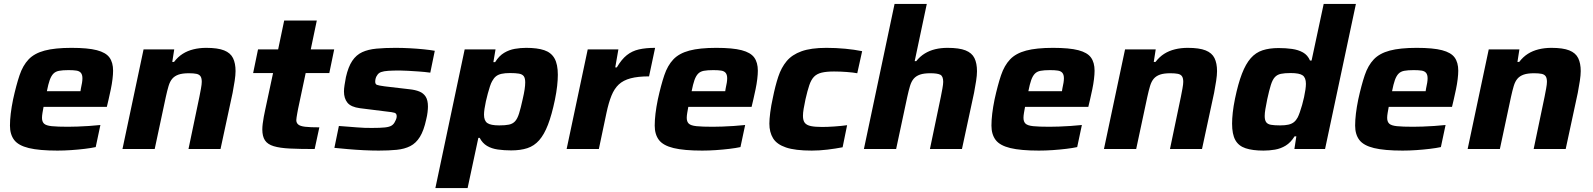

<svg xmlns="http://www.w3.org/2000/svg" viewBox="-20 -763 8156 983"><path d="M274 8Q181 8 127.5 -5Q74 -18 52.5 -46.5Q31 -75 31 -120Q31 -148 35 -181.5Q39 -215 47 -254Q63 -327 80 -377.5Q97 -428 126.5 -459Q156 -490 208.5 -504Q261 -518 346 -518Q430 -518 476 -506Q522 -494 540.5 -468.5Q559 -443 559 -401Q559 -383 556 -358Q553 -333 547.5 -306.5Q542 -280 536 -254L527 -216H203Q200 -200 197.5 -185Q195 -170 195 -160Q195 -140 205.5 -130Q216 -120 245 -117Q274 -114 328 -114Q349 -114 377 -115Q405 -116 435.5 -118Q466 -120 494 -123L470 -10Q447 -5 414 -1Q381 3 344.5 5.5Q308 8 274 8ZM220 -296H392L394 -309Q398 -327 400 -339.5Q402 -352 402 -362Q402 -380 394.5 -389.5Q387 -399 371.5 -401.5Q356 -404 331 -404Q301 -404 282.5 -400.5Q264 -397 253 -385.5Q242 -374 234.5 -353Q227 -332 220 -296Z M607 0 715 -510H872L862 -446H871Q891 -472 915.5 -487.5Q940 -503 970.5 -510.5Q1001 -518 1036 -518Q1095 -518 1127.5 -505Q1160 -492 1173 -465.5Q1186 -439 1186 -399Q1186 -379 1181.5 -349Q1177 -319 1171 -288L1109 0H945L1001 -268Q1005 -288 1009 -310Q1013 -332 1013 -344Q1013 -363 1006.5 -372.5Q1000 -382 985.5 -385Q971 -388 947 -388Q914 -388 894 -381Q874 -374 862 -360Q850 -346 843 -322.5Q836 -299 829 -267L772 0Z M1591 0Q1516 0 1464.5 -2.5Q1413 -5 1381.5 -14.5Q1350 -24 1336.5 -44.5Q1323 -65 1323 -100Q1323 -113 1325 -129.5Q1327 -146 1330.5 -165Q1334 -184 1338 -202L1378 -389H1276L1301 -510H1404L1435 -658H1602L1571 -510H1691L1666 -389H1545L1506 -205Q1504 -195 1502 -183.5Q1500 -172 1498.5 -162.5Q1497 -153 1497 -148Q1497 -134 1507 -125.5Q1517 -117 1542.5 -114Q1568 -111 1615 -111Z M1919 8Q1883 8 1842 6Q1801 4 1761.5 0.5Q1722 -3 1692 -6L1715 -118Q1739 -116 1761.5 -114.5Q1784 -113 1805.5 -111Q1827 -109 1846.5 -108.5Q1866 -108 1884 -108Q1927 -108 1950.5 -110.5Q1974 -113 1985.5 -120.5Q1997 -128 2003 -142Q2007 -149 2009 -155.5Q2011 -162 2011 -168Q2011 -182 2000 -185.5Q1989 -189 1959 -192L1823 -209Q1777 -215 1759 -237Q1741 -259 1741 -295Q1741 -308 1744 -327.5Q1747 -347 1751 -368Q1763 -421 1783.5 -451.5Q1804 -482 1834.5 -496Q1865 -510 1907.5 -514Q1950 -518 2005 -518Q2040 -518 2078 -516Q2116 -514 2150 -510.5Q2184 -507 2206 -503L2183 -391Q2154 -395 2124 -397Q2094 -399 2069 -400.5Q2044 -402 2027 -402Q1992 -402 1968.5 -400.5Q1945 -399 1931 -394Q1917 -389 1910 -376Q1906 -371 1903.5 -362.5Q1901 -354 1901 -345Q1901 -332 1910 -328.5Q1919 -325 1949 -321L2077 -306Q2106 -303 2127 -294.5Q2148 -286 2159.5 -268Q2171 -250 2171 -217Q2171 -206 2169 -188.5Q2167 -171 2162 -151Q2150 -95 2130 -62.5Q2110 -30 2080.5 -15Q2051 0 2011 4Q1971 8 1919 8Z M2209 200 2359 -510H2517L2506 -445H2515Q2535 -477 2561 -492.5Q2587 -508 2616 -513Q2645 -518 2674 -518Q2731 -518 2766.5 -506Q2802 -494 2819 -464Q2836 -434 2836 -380Q2836 -355 2832.5 -323Q2829 -291 2821 -252Q2805 -175 2785.5 -124.5Q2766 -74 2740.5 -45Q2715 -16 2680 -4.5Q2645 7 2597 7Q2561 7 2529 2.5Q2497 -2 2473.5 -16Q2450 -30 2436 -57H2429L2374 200ZM2536 -121Q2567 -121 2586 -125Q2605 -129 2617 -142Q2629 -155 2637.5 -182Q2646 -209 2656 -255Q2663 -285 2666 -305.5Q2669 -326 2669 -341Q2669 -363 2661.5 -373Q2654 -383 2637 -386Q2620 -389 2591 -389Q2565 -389 2547.5 -385Q2530 -381 2519 -372Q2508 -363 2500 -348Q2494 -338 2488.5 -321Q2483 -304 2477.5 -284Q2472 -264 2467.5 -243.5Q2463 -223 2460.5 -205.5Q2458 -188 2458 -176Q2458 -145 2475 -133Q2492 -121 2536 -121Z M2881 0 2989 -510H3146L3130 -418H3138Q3162 -459 3189 -480.5Q3216 -502 3251 -510Q3286 -518 3334 -518L3303 -372Q3246 -372 3208.5 -362Q3171 -352 3148 -330.5Q3125 -309 3110.5 -273Q3096 -237 3085 -185L3046 0Z M3575 8Q3482 8 3428.5 -5Q3375 -18 3353.5 -46.5Q3332 -75 3332 -120Q3332 -148 3336 -181.5Q3340 -215 3348 -254Q3364 -327 3381 -377.5Q3398 -428 3427.5 -459Q3457 -490 3509.5 -504Q3562 -518 3647 -518Q3731 -518 3777 -506Q3823 -494 3841.5 -468.5Q3860 -443 3860 -401Q3860 -383 3857 -358Q3854 -333 3848.5 -306.5Q3843 -280 3837 -254L3828 -216H3504Q3501 -200 3498.5 -185Q3496 -170 3496 -160Q3496 -140 3506.5 -130Q3517 -120 3546 -117Q3575 -114 3629 -114Q3650 -114 3678 -115Q3706 -116 3736.5 -118Q3767 -120 3795 -123L3771 -10Q3748 -5 3715 -1Q3682 3 3645.5 5.5Q3609 8 3575 8ZM3521 -296H3693L3695 -309Q3699 -327 3701 -339.5Q3703 -352 3703 -362Q3703 -380 3695.5 -389.5Q3688 -399 3672.5 -401.5Q3657 -404 3632 -404Q3602 -404 3583.5 -400.5Q3565 -397 3554 -385.5Q3543 -374 3535.5 -353Q3528 -332 3521 -296Z M4136 8Q4051 8 4004 -8Q3957 -24 3938 -55Q3919 -86 3919 -130Q3919 -152 3923.5 -187.5Q3928 -223 3937 -263Q3949 -323 3964.5 -370Q3980 -417 4007.5 -450Q4035 -483 4083.5 -500.5Q4132 -518 4211 -518Q4260 -518 4307.5 -513.5Q4355 -509 4394 -501L4369 -388Q4348 -392 4314.5 -394.5Q4281 -397 4250 -397Q4211 -397 4186.5 -391Q4162 -385 4147.5 -370Q4133 -355 4123.5 -327Q4114 -299 4104 -255Q4098 -227 4094.5 -206Q4091 -185 4091 -170Q4091 -146 4100.5 -134Q4110 -122 4131.5 -117.5Q4153 -113 4189 -113Q4217 -113 4252.5 -115.5Q4288 -118 4317 -122L4294 -9Q4258 -2 4216.5 3Q4175 8 4136 8Z M4403 0 4560 -743H4725L4663 -450H4671Q4690 -474 4714.5 -489Q4739 -504 4768 -511Q4797 -518 4831 -518Q4891 -518 4923.5 -505Q4956 -492 4969 -465.5Q4982 -439 4982 -398Q4982 -378 4977.5 -348.5Q4973 -319 4967 -288L4905 0H4741L4797 -268Q4801 -288 4805 -310Q4809 -332 4809 -344Q4809 -373 4794 -380.5Q4779 -388 4743 -388Q4710 -388 4690 -381Q4670 -374 4658 -360Q4646 -346 4639 -322.5Q4632 -299 4625 -267L4568 0Z M5299 8Q5206 8 5152.5 -5Q5099 -18 5077.5 -46.5Q5056 -75 5056 -120Q5056 -148 5060 -181.5Q5064 -215 5072 -254Q5088 -327 5105 -377.5Q5122 -428 5151.5 -459Q5181 -490 5233.5 -504Q5286 -518 5371 -518Q5455 -518 5501 -506Q5547 -494 5565.5 -468.5Q5584 -443 5584 -401Q5584 -383 5581 -358Q5578 -333 5572.5 -306.5Q5567 -280 5561 -254L5552 -216H5228Q5225 -200 5222.5 -185Q5220 -170 5220 -160Q5220 -140 5230.5 -130Q5241 -120 5270 -117Q5299 -114 5353 -114Q5374 -114 5402 -115Q5430 -116 5460.5 -118Q5491 -120 5519 -123L5495 -10Q5472 -5 5439 -1Q5406 3 5369.5 5.5Q5333 8 5299 8ZM5245 -296H5417L5419 -309Q5423 -327 5425 -339.5Q5427 -352 5427 -362Q5427 -380 5419.5 -389.5Q5412 -399 5396.5 -401.5Q5381 -404 5356 -404Q5326 -404 5307.5 -400.5Q5289 -397 5278 -385.5Q5267 -374 5259.5 -353Q5252 -332 5245 -296Z M5632 0 5740 -510H5897L5887 -446H5896Q5916 -472 5940.5 -487.5Q5965 -503 5995.5 -510.5Q6026 -518 6061 -518Q6120 -518 6152.5 -505Q6185 -492 6198 -465.5Q6211 -439 6211 -399Q6211 -379 6206.5 -349Q6202 -319 6196 -288L6134 0H5970L6026 -268Q6030 -288 6034 -310Q6038 -332 6038 -344Q6038 -363 6031.5 -372.5Q6025 -382 6010.5 -385Q5996 -388 5972 -388Q5939 -388 5919 -381Q5899 -374 5887 -360Q5875 -346 5868 -322.5Q5861 -299 5854 -267L5797 0Z M6449 8Q6393 8 6357 -4Q6321 -16 6304.5 -46Q6288 -76 6288 -130Q6288 -155 6291.5 -187Q6295 -219 6303 -258Q6319 -335 6338.5 -385.5Q6358 -436 6383.5 -465Q6409 -494 6444 -505.5Q6479 -517 6526 -517Q6563 -517 6595 -512.5Q6627 -508 6651 -494.5Q6675 -481 6687 -453H6695L6757 -743H6922L6764 0H6607L6617 -65H6608Q6588 -33 6562.5 -17.5Q6537 -2 6508 3Q6479 8 6449 8ZM6534 -121Q6560 -121 6577 -125Q6594 -129 6605 -138Q6616 -147 6624 -162Q6629 -172 6635 -189Q6641 -206 6646.5 -225.5Q6652 -245 6656.5 -265.5Q6661 -286 6663.5 -304Q6666 -322 6666 -334Q6666 -365 6649.5 -377Q6633 -389 6588 -389Q6557 -389 6538 -385Q6519 -381 6507 -368Q6495 -355 6486.5 -328Q6478 -301 6468 -255Q6462 -225 6458.5 -204.5Q6455 -184 6455 -169Q6455 -148 6462.5 -137.5Q6470 -127 6487.5 -124Q6505 -121 6534 -121Z M7161 8Q7068 8 7014.5 -5Q6961 -18 6939.5 -46.5Q6918 -75 6918 -120Q6918 -148 6922 -181.5Q6926 -215 6934 -254Q6950 -327 6967 -377.5Q6984 -428 7013.5 -459Q7043 -490 7095.5 -504Q7148 -518 7233 -518Q7317 -518 7363 -506Q7409 -494 7427.5 -468.5Q7446 -443 7446 -401Q7446 -383 7443 -358Q7440 -333 7434.5 -306.5Q7429 -280 7423 -254L7414 -216H7090Q7087 -200 7084.5 -185Q7082 -170 7082 -160Q7082 -140 7092.5 -130Q7103 -120 7132 -117Q7161 -114 7215 -114Q7236 -114 7264 -115Q7292 -116 7322.5 -118Q7353 -120 7381 -123L7357 -10Q7334 -5 7301 -1Q7268 3 7231.5 5.5Q7195 8 7161 8ZM7107 -296H7279L7281 -309Q7285 -327 7287 -339.5Q7289 -352 7289 -362Q7289 -380 7281.5 -389.5Q7274 -399 7258.5 -401.5Q7243 -404 7218 -404Q7188 -404 7169.5 -400.5Q7151 -397 7140 -385.5Q7129 -374 7121.5 -353Q7114 -332 7107 -296Z M7494 0 7602 -510H7759L7749 -446H7758Q7778 -472 7802.5 -487.5Q7827 -503 7857.5 -510.5Q7888 -518 7923 -518Q7982 -518 8014.5 -505Q8047 -492 8060 -465.5Q8073 -439 8073 -399Q8073 -379 8068.5 -349Q8064 -319 8058 -288L7996 0H7832L7888 -268Q7892 -288 7896 -310Q7900 -332 7900 -344Q7900 -363 7893.5 -372.5Q7887 -382 7872.5 -385Q7858 -388 7834 -388Q7801 -388 7781 -381Q7761 -374 7749 -360Q7737 -346 7730 -322.5Q7723 -299 7716 -267L7659 0Z"/></svg>

Font: Saira SemiExpanded
Style: Bold Italic
Weight: 700
Width: 6
Italic angle: -12°
Designer: Hector Gatti with collaboration of the Omnibus-Type team
Foundry: Omnibus-Type
Version: Version 1.101